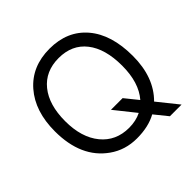

<svg xmlns="http://www.w3.org/2000/svg" viewBox="-206 -930 1192 1192"><g transform="rotate(-45 390.5 -333.5)"><path d="M54.7 -359.4Q54.7 -535.2 146.5 -640.6Q238.3 -746.1 394 -746.1Q549.8 -746.1 639.2 -641.1Q728.5 -536.1 728.5 -348.6Q728.5 -161.1 621.1 -54.7L728.5 79.1H626L556.6 -6.8Q486.3 32.2 384.3 32.2Q282.2 32.2 204.1 -23.4Q54.7 -128.9 54.7 -359.4ZM396.5 -48.8Q457 -48.8 503.9 -72.3L395.5 -208H498L567.4 -122.1Q638.7 -204.1 638.7 -352.5Q638.7 -501 574.2 -583Q509.8 -665 393.1 -665Q276.4 -665 210.4 -583.5Q144.5 -502 144.5 -358.9Q144.5 -215.8 212.9 -132.3Q281.2 -48.8 396.5 -48.8Z"/></g></svg>

Font: GenEi M Gothic v2 Regular
Style: Regular
Weight: 400
Version: Version 2.0